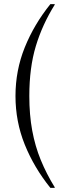

<svg xmlns="http://www.w3.org/2000/svg" viewBox="-20 -760 290 930"><path d="M224 150Q145 52 100 -59.5Q55 -171 55 -295Q55 -419 100 -530.5Q145 -642 224 -740H245V-737Q185 -641 153.5 -536.5Q122 -432 122 -295Q122 -204 136 -128Q150 -52 177.5 15Q205 82 245 147V150Z"/></svg>

Font: Spectral SC
Style: Regular
Weight: 400
Designer: Jean-Baptiste Levee
Foundry: Production Type
Version: Version 2.001